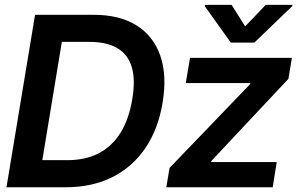

<svg xmlns="http://www.w3.org/2000/svg" viewBox="-20 -790 1254 810"><path d="M256.8 0H69.8L88.9 -114.3H263.7Q339.8 -114.3 396 -143.1Q452.1 -171.9 488 -229.2Q523.9 -286.6 538.1 -372.1Q551.8 -453.6 535.9 -507.1Q520 -560.5 475.1 -586.9Q430.2 -613.3 356.4 -613.3H168L186.5 -727.5H376Q484.4 -727.5 555.9 -682.9Q627.4 -638.2 656.2 -555.2Q685.1 -472.2 666 -356.9Q647.5 -245.1 593 -165Q538.6 -85 453.4 -42.5Q368.2 0 256.8 0ZM259.8 -727.5 139.6 0H7.3L127.9 -727.5ZM681.6 0 695.3 -81.5 1034.7 -434.6 1036.1 -439.5H763.7L781.7 -545.9H1211.4L1196.8 -457.5L872.1 -111.3L870.6 -106.4H1147.5L1130.4 0ZM957 -769.5 1014.2 -678.7 1101.1 -769.5H1213.9L1212.9 -764.2L1053.2 -610.4H953.6L843.8 -764.2L844.7 -769.5Z"/></svg>

Font: Inter Tight SemiBold
Style: Italic
Weight: 600
Italic angle: -9.39999°
Designer: Rasmus Andersson
Foundry: rsms
Version: Version 3.004